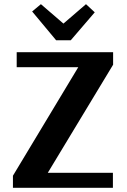

<svg xmlns="http://www.w3.org/2000/svg" viewBox="-20 -900 607 920"><path d="M249 -707 134 -845 176 -880 284 -787 392 -880 434 -841 319 -707ZM42 0V-58L355 -578H60V-650H522V-590L209 -72H521V0Z"/></svg>

Font: Arsenal SC
Style: Bold
Weight: 700
Designer: Andrij Shevchenko
Foundry: Stairsfor
Version: Version 2.001; ttfautohint (v1.8.4.7-5d5b)